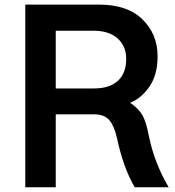

<svg xmlns="http://www.w3.org/2000/svg" viewBox="-20 -792 741 812"><path d="M215.8 -418H377.9Q443.4 -418 478.5 -450.2Q513.7 -482.4 513.7 -543Q513.7 -596.7 477.5 -629.4Q441.4 -662.1 375 -662.1H215.8ZM86.9 0V-772.5H399.4Q518.6 -772.5 582.5 -710Q646.5 -647.5 646.5 -553.7Q646.5 -474.6 611.3 -424.8Q576.2 -375 530.3 -357.4Q567.4 -332 583 -303.7Q598.6 -275.4 609.4 -217.8Q632.8 -102.5 693.4 0H549.8Q502 -81.1 474.6 -208Q463.9 -257.8 442.9 -283.2Q421.9 -308.6 377 -308.6H215.8V0Z"/></svg>

Font: Gothic A1
Style: Bold
Weight: 700
Version: Version 2.50